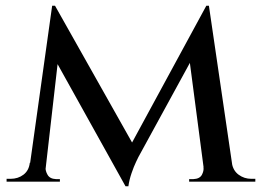

<svg xmlns="http://www.w3.org/2000/svg" viewBox="-20 -634 913 670"><path d="M700 -614 709 -536 463 -86Q463 -86 455 -69.5Q447 -53 439 -29.5Q431 -6 428 16H418L396 -54ZM105 -66V0H3V-10Q3 -10 10 -10Q17 -10 17 -10Q43 -10 62 -24.5Q81 -39 84 -66ZM139 -51Q138 -38 146 -24Q154 -10 175 -9H189V0H131L133 -51ZM162 -614H172L196 -542L134 0H76ZM172 -614 452 -117 418 16 151 -464ZM709 -614 799 0H697L637 -457L700 -614ZM769 -66H789Q793 -39 812.5 -24.5Q832 -10 857 -10Q857 -10 864 -10Q871 -10 871 -10V0H769ZM690 -51H697L699 0H640V-9H655Q677 -10 684.5 -24Q692 -38 690 -51Z"/></svg>

Font: Cinzel Medium
Style: Regular
Weight: 500
Designer: Natanael Gama
Version: Version 2.000